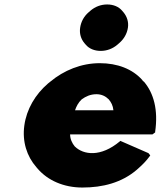

<svg xmlns="http://www.w3.org/2000/svg" viewBox="-20 -818 736 860"><path d="M488 -324H316C322 -341 330 -358 346 -373C364 -386 385 -396 412 -396C435 -396 453 -387 467 -373C478 -360 486 -345 488 -324ZM517 -185C431 -113 354 -124 315 -162C303 -176 294 -196 294 -216H663L675 -225V-228C689 -325 669 -401 624 -453L622 -454H621L617 -460C573 -509 506 -535 427 -535C344 -535 266 -503 205 -452L195 -444C138 -395 99 -329 89 -256C79 -184 100 -118 143 -69L149 -62C194 -10 265 22 349 22C441 22 525 0 592 -57L601 -65C618 -80 636 -98 651 -119L653 -122L645 -132L519 -187ZM385 -770 377 -763C356 -745 343 -721 339 -694C335 -667 343 -643 358 -625L364 -618C379 -600 403 -590 431 -590C459 -590 485 -600 506 -618L514 -625C535 -643 549 -667 553 -694C557 -721 548 -745 533 -763L527 -770C512 -788 488 -798 460 -798C432 -798 406 -788 385 -770Z"/></svg>

Font: Hussar Woodtype
Style: UltraObl
Weight: 900
Foundry: Cannot Into Space Fonts
Version: Version 1.07